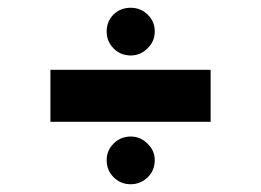

<svg xmlns="http://www.w3.org/2000/svg" viewBox="-20 -545 673 495"><path d="M317 -525Q291 -525 273 -508Q255 -490 255 -464Q255 -438 273 -420Q291 -402 317 -402Q342 -402 360 -420Q379 -438 379 -464Q379 -490 360 -508Q342 -525 317 -525ZM110 -365V-231H523V-365ZM317 -193Q291 -193 273 -175Q255 -157 255 -132Q255 -106 273 -88Q291 -70 317 -70Q342 -70 361 -88Q379 -106 379 -132Q379 -157 360 -175Q342 -193 317 -193Z"/></svg>

Font: Unageo
Style: Bold
Weight: 700
Designer: Richard Sepsi
Foundry: Richard Sepsi
Version: Version 2.000